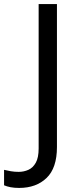

<svg xmlns="http://www.w3.org/2000/svg" viewBox="-98 -734 391 944"><path d="M-4 190Q-28 190 -46 186.5Q-64 183 -78 177V101Q-62 105 -44 108Q-26 111 -6 111Q19 111 41.5 101Q64 91 78 66Q92 41 92 -4V-714H182V-11Q182 92 131 141Q80 190 -4 190Z"/></svg>

Font: Noto Sans Multani
Style: Regular
Weight: 400
Designer: Monotype Design Team
Foundry: Monotype Imaging Inc.
Version: Version 2.002; ttfautohint (v1.8.4.7-5d5b)